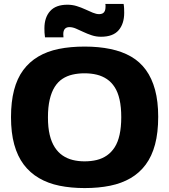

<svg xmlns="http://www.w3.org/2000/svg" viewBox="-20 -947 860 977"><path d="M410 -126Q444 -126 472.5 -133Q501 -140 524 -156Q547 -172 563.5 -197.5Q580 -223 588.5 -261.5Q597 -300 597 -351Q597 -402 588.5 -440Q580 -478 563.5 -503.5Q547 -529 524 -544.5Q501 -560 472.5 -567Q444 -574 410 -574Q378 -574 349.5 -567.5Q321 -561 298 -546Q275 -531 258.5 -505Q242 -479 233 -440.5Q224 -402 224 -350Q224 -298 233 -260.5Q242 -223 259 -197Q276 -171 299 -155.5Q322 -140 350 -133Q378 -126 410 -126ZM411 10Q341 10 282.5 -2Q224 -14 178 -41Q132 -68 100.5 -110Q69 -152 52.5 -211.5Q36 -271 36 -351Q36 -429 51.5 -488.5Q67 -548 98 -590Q129 -632 174.5 -659Q220 -686 279 -698Q338 -710 411 -710Q483 -710 542.5 -697.5Q602 -685 647 -659Q692 -633 722.5 -591Q753 -549 769 -490Q785 -431 785 -353Q785 -272 769 -212Q753 -152 721.5 -109.5Q690 -67 644.5 -40.5Q599 -14 540.5 -2Q482 10 411 10ZM209 -757Q207 -769 206.5 -781Q206 -793 206 -803Q206 -858 235 -890.5Q264 -923 323 -923Q348 -923 370.5 -916Q393 -909 413.5 -899.5Q434 -890 452 -882.5Q470 -875 485 -875Q495 -875 502.5 -879Q510 -883 513.5 -891.5Q517 -900 517 -912Q517 -916 517 -920Q517 -924 516 -927H609Q611 -916 611.5 -904Q612 -892 612 -882Q612 -826 583.5 -793Q555 -760 494 -760Q469 -760 446.5 -767.5Q424 -775 404 -784.5Q384 -794 366.5 -801.5Q349 -809 333 -809Q318 -809 310 -800Q302 -791 302 -773Q302 -769 302.5 -765Q303 -761 303 -757Z"/></svg>

Font: Georama SemiExpanded
Style: Bold
Weight: 700
Width: 6
Designer: Jean-Baptiste Levee
Foundry: Production Type
Version: Version 1.001